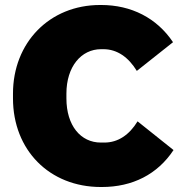

<svg xmlns="http://www.w3.org/2000/svg" viewBox="-20 -734 738 769"><path d="M384 15H388C511 15 611 -36 675 -133L531 -248C498 -194 453 -163 398 -163H384C303 -163 246 -231 246 -340V-359C246 -467 305 -537 385 -537H394C450 -537 495 -504 528 -450L673 -565C608 -662 506 -714 385 -714H381C178 -714 32 -563 32 -359V-340C32 -133 178 15 384 15Z"/></svg>

Font: Fixel Text Black
Style: Regular
Weight: 900
Width: 4
Designer: AlfaBravo + MacPaw
Foundry: Kyrylo Tkachov, Marchela Mozhyna, Serhii Makarenko, Maria Weinstein, Zakhar Kryvoshyya
Version: Version 1.211